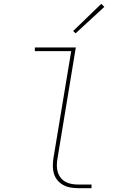

<svg xmlns="http://www.w3.org/2000/svg" viewBox="-20 -983 640 1003"><path d="M389 0Q368 0 348 -3.5Q328 -7 310.5 -16.5Q293 -26 280.5 -41Q268 -56 262 -75Q256 -94 256 -114.5Q256 -135 259 -156L352 -716H162V-735H376L280 -153Q277 -135 277 -117.5Q277 -100 282 -83.5Q287 -67 297.5 -54Q308 -41 322.5 -33Q337 -25 354.5 -22Q372 -19 389 -19H458V0ZM375 -809 362 -821 509 -963 525 -947Z"/></svg>

Font: Iosevka SS04 Thin Extended
Style: Italic
Weight: 100
Width: 7
Italic angle: -9°
Monospace: yes
Designer: Belleve Invis
Foundry: Belleve Invis
Version: Version 19.0.0; ttfautohint (v1.8.4)